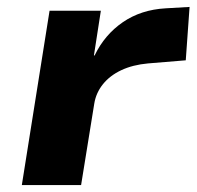

<svg xmlns="http://www.w3.org/2000/svg" viewBox="-20 -534 567 554"><path d="M43 0 123 -503H271L251 -374H253Q282 -434 334.5 -470Q387 -506 458 -510L527 -514L516 -360L407 -351Q363 -347 330 -331.5Q297 -316 277 -291Q257 -266 252 -235L214 0Z"/></svg>

Font: Nunito Sans 7pt SemiExpanded ExtraBold
Style: Italic
Weight: 800
Width: 6
Italic angle: -9°
Designer: Vernon Adams
Foundry: Vernon Adams
Version: Version 3.101;gftools[0.9.27]